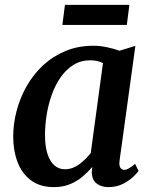

<svg xmlns="http://www.w3.org/2000/svg" viewBox="-20 -755 618 785"><path d="M469 -99.5Q466 -78 472.2 -69.2Q478.5 -60.5 488 -60.5Q496 -60.5 506.2 -66.2Q516.5 -72 532.5 -85L546.5 -56Q541.5 -48.5 525 -32.5Q508.5 -16.5 482.5 -3.2Q456.5 10 423.5 10Q394 10 375 -4.8Q356 -19.5 355 -51.5L357.5 -72.5Q340.5 -52.5 318.2 -33.5Q296 -14.5 266.8 -2.2Q237.5 10 200.5 10Q143.5 10 106.5 -17.8Q69.5 -45.5 51.8 -92.2Q34 -139 34 -196.5Q34 -249 48 -302Q62 -355 89 -402.8Q116 -450.5 156 -487.8Q196 -525 247.8 -546.5Q299.5 -568 362.5 -568Q388 -568 417.8 -561.8Q447.5 -555.5 468.5 -547.5L533.5 -567.5ZM401 -497Q389.5 -503 376.2 -505.8Q363 -508.5 349.5 -508.5Q311 -508.5 281.2 -490.2Q251.5 -472 229.2 -440.8Q207 -409.5 192.5 -369.8Q178 -330 171 -286.8Q164 -243.5 164 -202Q164 -157.5 174 -126.2Q184 -95 202.2 -79Q220.5 -63 245 -63Q262.5 -63 277.8 -69Q293 -75 306.2 -85Q319.5 -95 330.8 -106.5Q342 -118 351 -129ZM245.5 -735H509L498.5 -653H235Z"/></svg>

Font: Merriweather SemiBold
Style: Italic
Weight: 600
Italic angle: -7.8°
Version: Version 2.101